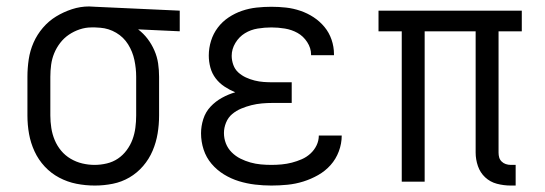

<svg xmlns="http://www.w3.org/2000/svg" viewBox="-20 -563 1690 595"><path d="M274 12Q245 12 217 6.5Q189 1 163.5 -12.5Q138 -26 118.5 -47Q99 -68 87 -94Q75 -120 70 -148Q65 -176 65 -205V-325Q65 -352 69 -379Q73 -406 84 -431Q95 -456 113 -477Q131 -498 154 -512Q177 -526 203 -534.5Q229 -543 256 -543Q261 -543 265.5 -542.5Q270 -542 275 -542L537 -530V-466L408 -472Q425 -459 437.5 -442.5Q450 -426 458.5 -406.5Q467 -387 470 -366.5Q473 -346 473 -325V-205Q473 -177 468.5 -149.5Q464 -122 453 -96Q442 -70 423.5 -48.5Q405 -27 381 -13Q357 1 329.5 6.5Q302 12 274 12ZM273 -52Q292 -52 311 -56.5Q330 -61 345.5 -71.5Q361 -82 372.5 -97.5Q384 -113 390.5 -130.5Q397 -148 399.5 -167Q402 -186 402 -205V-325Q402 -351 396.5 -377Q391 -403 377 -425.5Q363 -448 340 -461.5Q317 -475 291 -477L275 -478H263Q245 -478 227 -472Q209 -466 193.5 -455.5Q178 -445 166.5 -430Q155 -415 148 -398Q141 -381 138.5 -362.5Q136 -344 136 -325V-205Q136 -186 139 -166.5Q142 -147 149.5 -129Q157 -111 169.5 -96Q182 -81 199 -71Q216 -61 235 -56.5Q254 -52 273 -52Z M821 12Q796 12 770.5 9Q745 6 720.5 -1.5Q696 -9 674 -22.5Q652 -36 635.5 -55.5Q619 -75 611 -99.5Q603 -124 603 -150Q603 -172 610 -194Q617 -216 632.5 -232.5Q648 -249 668 -260Q688 -271 709 -277Q692 -284 676 -294.5Q660 -305 648.5 -320Q637 -335 632 -353.5Q627 -372 627 -391Q627 -414 634 -436.5Q641 -459 655 -477.5Q669 -496 688.5 -509Q708 -522 730 -529.5Q752 -537 775 -539.5Q798 -542 821 -542Q844 -542 866.5 -539.5Q889 -537 911 -529.5Q933 -522 952 -509.5Q971 -497 985.5 -479.5Q1000 -462 1007.5 -440Q1015 -418 1015 -395V-392H944V-394Q944 -414 932 -432.5Q920 -451 902 -461Q884 -471 863 -474.5Q842 -478 821 -478Q800 -478 778.5 -474.5Q757 -471 739 -460Q721 -449 709.5 -430Q698 -411 698 -390Q698 -376 703 -362Q708 -348 718.5 -338.5Q729 -329 742 -323Q755 -317 769 -313.5Q783 -310 797 -309Q811 -308 825 -308H884V-244H825Q808 -244 791.5 -242.5Q775 -241 759 -237Q743 -233 727.5 -226.5Q712 -220 699.5 -209.5Q687 -199 680.5 -183Q674 -167 674 -151Q674 -134 680 -118.5Q686 -103 698 -91Q710 -79 725 -71.5Q740 -64 756 -59.5Q772 -55 788.5 -53.5Q805 -52 821 -52Q837 -52 853 -53.5Q869 -55 884.5 -59Q900 -63 915 -69.5Q930 -76 942 -87Q954 -98 961 -112.5Q968 -127 968 -143H1039Q1039 -118 1030 -94Q1021 -70 1004.5 -51.5Q988 -33 966 -20.5Q944 -8 920 -0.5Q896 7 871 9.5Q846 12 821 12Z M1578 12H1563Q1541 12 1520 6.5Q1499 1 1483.5 -13.5Q1468 -28 1461 -48.5Q1454 -69 1454 -90V-466H1296V0H1225V-466H1153V-530H1597V-466H1525V-90Q1525 -82 1527 -75Q1529 -68 1534.5 -62.5Q1540 -57 1547.5 -54.5Q1555 -52 1563 -52H1578Z"/></svg>

Font: Lode
Style: Regular
Weight: 400
Monospace: yes
Designer: Belleve Invis
Foundry: Belleve Invis
Version: Version 29.2.0; ttfautohint (v1.8.3)